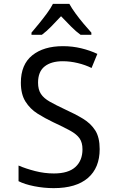

<svg xmlns="http://www.w3.org/2000/svg" viewBox="-20 -964 603 994"><path d="M258 10Q207 10 157 0Q107 -10 76 -26V-107Q113 -91 161.5 -78.5Q210 -66 259 -66Q334 -66 370.5 -99.5Q407 -133 407 -191Q407 -226 392 -247.5Q377 -269 343.5 -287.5Q310 -306 254 -332Q212 -352 174 -376Q136 -400 112 -438Q88 -476 88 -536Q88 -630 147 -677.5Q206 -725 306 -725Q355 -725 400.5 -714Q446 -703 484 -685L454 -612Q422 -628 382.5 -637.5Q343 -647 305 -647Q245 -647 211 -620Q177 -593 177 -536Q177 -500 192 -477.5Q207 -455 238 -437.5Q269 -420 316 -398Q369 -374 409.5 -349.5Q450 -325 473 -289Q496 -253 496 -192Q496 -95 435 -42.5Q374 10 258 10ZM143 -795Q161 -816 182.5 -842.5Q204 -869 223.5 -895.5Q243 -922 254 -944H339Q351 -922 371 -894.5Q391 -867 413 -841Q435 -815 453 -795V-784H397Q373 -801 347.5 -827Q322 -853 296 -880Q271 -853 245.5 -827Q220 -801 197 -784H143Z"/></svg>

Font: Noto Sans Mono SemiCondensed
Style: Regular
Weight: 400
Width: 4
Designer: Monotype Design Team
Foundry: Monotype Imaging Inc.
Version: Version 2.014